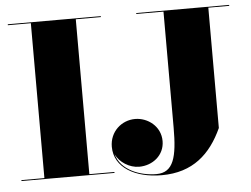

<svg xmlns="http://www.w3.org/2000/svg" viewBox="-54 -818 1197 915"><g transform="rotate(-5 545.0 -360.0)"><path d="M15 -4.5V0H460V-4.5H340V-745.5H460V-750H15V-745.5H125V-4.5ZM629.5 -750V-745.5H759.5V-190C759.5 -50.5 741 23 659 23C581.5 23 490.5 -10.5 468 -88.5C487 -49 533.5 -19 580 -19C644.5 -19 701.5 -63.5 701.5 -131.5C701.5 -202.5 640 -247.5 580 -247.5C514.5 -247.5 458 -197 458 -125C458 -25 557 30.5 684 30.5C833 30.5 919 -49.5 974 -170V-745.5H1074V-750Z"/></g></svg>

Font: Bodoni* 36pt Fatface
Style: Regular
Weight: 900
Version: Version 2.3